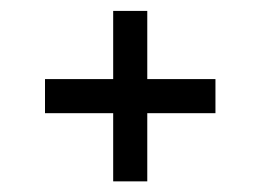

<svg xmlns="http://www.w3.org/2000/svg" viewBox="-20 -395 478 352"><path d="M187.5 -375V-250H62.5V-187.5H187.5V-62.5H250V-187.5H375V-250H250V-375Z"/></svg>

Font: Medodica
Style: Regular
Weight: 400
Version: Version 001.000